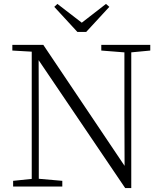

<svg xmlns="http://www.w3.org/2000/svg" viewBox="-20 -952 828 980"><path d="M273 -932 421 -818H374L521 -932L538 -917L420 -789H375L257 -917ZM47 0V-29L153 -40H172L298 -29V0ZM142 0V-701H177L178 -343V0ZM497 -694V-723H747V-694L642 -684H624ZM619 8 169 -657 167 -658 147 -688 43 -694V-723H201L633 -80L616 -74L615 -373V-723H650V8Z"/></svg>

Font: Noto Serif KR
Style: Regular
Weight: 200
Designer: Ryoko NISHIZUKA 西塚涼子 (kana & ideographs); Frank Grießhammer (Latin, Greek & Cyrillic); Wenlong ZHANG 张文龙 (bopomofo); San
Foundry: Adobe
Version: Version 2.001;hotconv 1.1.0;makeotfexe 2.6.0